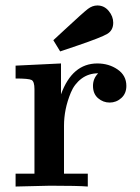

<svg xmlns="http://www.w3.org/2000/svg" viewBox="-20 -682 513 702"><path d="M37 0V-47H106V-356Q106 -384 95.5 -389.5Q85 -395 37 -395V-442L203 -450V-337Q244 -450 336 -450Q378 -450 410 -428Q442 -406 442 -368Q442 -340 423.5 -323.5Q405 -307 381 -307Q357 -307 338.5 -323Q320 -339 320 -368Q320 -395 339 -414Q304 -414 278 -394.5Q252 -375 239 -343.5Q226 -312 220 -282Q214 -252 214 -222V-47H301V0Q265 -3 163 -3Q142 -3 37 0ZM175 -535Q190 -549 215 -572Q285 -637 301.5 -649.5Q318 -662 336 -662Q361 -662 377.5 -642Q394 -622 394 -599Q394 -571 372 -558Q350 -545 265 -516Q225 -503 200 -494Z"/></svg>

Font: CMU Serif
Style: Bold
Weight: 700
Version: Version 0.7.0